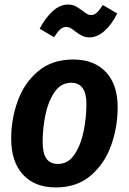

<svg xmlns="http://www.w3.org/2000/svg" viewBox="-20 -806 566 842"><path d="M29 -198Q29 -283 57.5 -362.5Q86 -442 147 -493.5Q208 -545 301 -545Q393 -545 444.5 -490Q496 -435 496 -335Q496 -250 468 -170Q440 -90 379 -37Q318 16 225 16Q132 16 80.5 -40.5Q29 -97 29 -198ZM359 -350Q359 -443 292 -443Q246 -443 218 -400.5Q190 -358 178.5 -299Q167 -240 167 -184Q167 -134 183.5 -110.5Q200 -87 234 -87Q280 -87 308 -130.5Q336 -174 347.5 -234Q359 -294 359 -350ZM309 -669Q297 -679 288.5 -683.5Q280 -688 271 -688Q256 -688 244 -677Q232 -666 217 -643L154 -680Q179 -728 211 -757Q243 -786 278 -786Q298 -786 311 -779Q324 -772 343 -758Q356 -748 363 -744Q370 -740 379 -740Q393 -740 404.5 -750.5Q416 -761 431 -784L494 -747Q470 -698 438 -670Q406 -642 372 -642Q355 -642 340.5 -649Q326 -656 309 -669Z"/></svg>

Font: Fira Sans Condensed SemiBold
Style: Italic
Weight: 600
Width: 3
Italic angle: -8°
Designer: bBox Type GmbH & Carrois Corporate GbR & Edenspiekermann AG
Foundry: bBox Type GmbH & Carrois Corporate GbR & Edenspiekermann AG
Version: Version 4.301